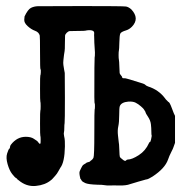

<svg xmlns="http://www.w3.org/2000/svg" viewBox="-20 -588 597 633"><path d="M293 -415 291 -447Q291 -461 290.5 -466.5Q290 -472 290.5 -478Q291 -484 286 -486.5Q281 -489 273 -488.5Q265 -488 262.5 -487Q260 -486 237.5 -486Q215 -486 210 -485.5Q205 -485 200 -480Q195 -475 194.5 -470.5Q194 -466 194 -445Q194 -424 193 -419.5Q192 -415 191 -407Q190 -399 189 -389.5Q188 -380 189 -373.5Q190 -367 191.5 -358Q193 -349 193.5 -347.5Q194 -346 194 -266.5Q194 -187 193 -182Q192 -177 192 -167Q192 -157 191 -152.5Q190 -148 190.5 -145.5Q191 -143 191.5 -138.5Q192 -134 193 -131Q194 -128 194 -105Q193 -53 179 -35Q177 -32 172.5 -23.5Q168 -15 162 -8.5Q156 -2 153.5 1Q151 4 148 6Q129 22 98 25Q67 28 41 6Q37 3 37 3Q37 1 33 -1Q29 -3 20 -14.5Q11 -26 5 -47Q-1 -68 3.5 -82Q8 -96 10.5 -97.5Q13 -99 13 -103Q13 -107 16 -111Q36 -137 65 -137Q82 -137 91.5 -130.5Q101 -124 102.5 -123Q104 -122 104 -121.5Q104 -121 108 -116.5Q112 -112 112.5 -114Q113 -116 113.5 -116Q114 -116 114 -127.5Q114 -139 113 -140Q112 -141 112 -181.5Q112 -222 113 -223Q114 -224 114 -238Q114 -252 113 -253Q112 -254 112 -296.5Q112 -339 113 -339.5Q114 -340 114.5 -349.5Q115 -359 113.5 -359.5Q112 -360 112 -413Q112 -466 111 -471Q108 -482 95.5 -486.5Q83 -491 71 -502Q59 -513 60 -523.5Q61 -534 61 -534Q72 -557 82 -562Q92 -567 104 -567.5Q116 -568 251.5 -568Q387 -568 395.5 -566.5Q404 -565 413 -557Q441 -527 415 -500Q406 -491 396 -488Q379 -483 376.5 -477Q374 -471 373.5 -448Q373 -425 372 -421.5Q371 -418 371 -406.5Q371 -395 372 -391Q373 -387 373.5 -368.5Q374 -350 374.5 -347Q375 -344 379 -339.5Q383 -335 383 -332.5Q383 -330 387.5 -330Q392 -330 392.5 -330Q393 -330 397 -329Q401 -328 408 -326Q415 -324 424 -321Q433 -318 443.5 -315Q454 -312 457 -310Q462 -305 468 -303Q503 -292 524 -264Q527 -260 527 -260L535 -252Q539 -252 546.5 -231.5Q554 -211 557 -206V-117Q553 -107 552 -103Q551 -99 544.5 -86.5Q538 -74 534 -62Q524 -33 483 -6Q468 3 465.5 3Q463 3 451.5 6.5Q440 10 435.5 11Q431 12 429 13Q427 14 419 16Q411 18 409 19Q396 24 374 23.5Q352 23 342.5 23.5Q333 24 325 22.5Q317 21 301 21Q271 20 261 15.5Q251 11 249 7Q247 3 246 2Q245 2 245 2V1Q240 -18 243 -24Q246 -30 246.5 -31.5Q247 -33 248.5 -35.5Q250 -38 251.5 -41Q253 -44 258.5 -47Q264 -50 264.5 -51Q265 -52 271 -53.5Q277 -55 277 -56Q277 -57 281 -59.5Q285 -62 288 -67.5Q291 -73 291 -149.5Q291 -226 292 -227Q293 -228 293 -237.5Q293 -247 292.5 -246.5Q292 -246 291.5 -251Q291 -256 291 -268Q291 -396 292 -398.5Q293 -401 293 -415ZM403 -253Q380 -251 375 -238Q373 -233 373 -209Q373 -185 370 -171.5Q367 -158 369 -141Q371 -124 371.5 -119Q372 -114 372.5 -111.5Q373 -109 373.5 -92Q374 -75 375 -71.5Q376 -68 382 -64Q392 -55 395 -58.5Q398 -62 401 -62Q415 -62 437.5 -76.5Q460 -91 471 -116Q473 -120 474 -120Q476 -119 478 -128Q481 -142 480 -142Q479 -142 479 -154Q479 -166 477.5 -178.5Q476 -191 468 -203Q460 -215 460 -217Q460 -219 457.5 -222.5Q455 -226 454 -228Q453 -230 444.5 -237.5Q436 -245 427 -249.5Q418 -254 403 -253Z"/></svg>

Font: TT2020 Style E
Style: Regular
Weight: 400
Version: Version 00.2